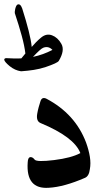

<svg xmlns="http://www.w3.org/2000/svg" viewBox="-62 -867 532 908"><path d="M130 -285Q108 -294 114 -329Q117 -346 121 -360.5Q125 -375 129 -387Q136 -411 158 -400Q294 -328 345 -193Q358 -157 363 -125.5Q368 -94 363 -67Q359 -34 340 -26Q241 17 169 21Q60 29 69 -99Q70 -124 83 -124Q93 -124 102 -112Q112 -100 194 -110Q275 -120 318 -143Q289 -219 130 -285ZM20 -845Q34 -852 43 -827Q62 -767 73.5 -721.5Q85 -676 88 -645Q98 -657 109 -668Q120 -679 132 -689Q157 -710 184 -700Q211 -690 228 -660Q246 -629 216 -579Q210 -569 154 -550Q127 -541 98 -536.5Q69 -532 39 -530H37Q9 -534 -16 -554Q-40 -574 -42 -584Q-42 -592 -32 -592Q-14 -591 4 -590.5Q22 -590 39 -591L58 -614Q54 -649 41 -697Q28 -745 8 -805Q7 -810 10 -825Q14 -841 20 -845ZM142 -641Q135 -638 123 -627Q111 -616 94 -598Q142 -608 186 -631Q167 -651 142 -641Z"/></svg>

Font: Amiri
Style: Bold Italic
Weight: 700
Italic angle: 10°
Designer: Khaled Hosny
Version: Version 0.113